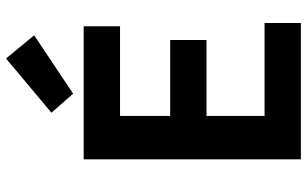

<svg xmlns="http://www.w3.org/2000/svg" viewBox="-216 -830 1046 655"><g transform="rotate(-90 307.5 -503.0)"><path d="M91 0V-741H545V-617H239V-446H498V-322H239V-124H556V0ZM315 -777 250 -851 435 -1006 514 -910Z"/></g></svg>

Font: Noto Sans HK Thin
Style: Bold
Weight: 700
Version: Version 2.004-H2;hotconv 1.0.118;makeotfexe 2.5.65603